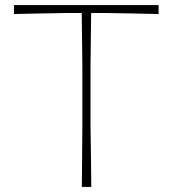

<svg xmlns="http://www.w3.org/2000/svg" viewBox="-20 -733 677 753"><path d="M301 0Q301.5 -61 302 -117Q302.5 -173 303 -238V-472Q302.5 -529.5 301.8 -579.8Q301 -630 300.5 -682H241Q177.5 -681 128.5 -680Q79.5 -679 35 -678V-713H602V-678Q558 -679 509 -680Q460 -681 396 -682H337.5Q337 -630 336.2 -579.8Q335.5 -529.5 335 -472V-238Q336 -173 336.8 -117Q337.5 -61 338 0Z"/></svg>

Font: Commissioner Loud Thin
Style: Regular
Weight: 100
Designer: Kostas Bartsokas
Foundry: Kostas Bartsokas
Version: Version 1.000; ttfautohint (v1.8.3)